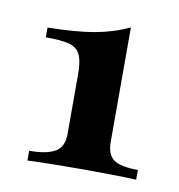

<svg xmlns="http://www.w3.org/2000/svg" viewBox="-48 -798 380 407"><g transform="rotate(10 141.5 -595.0)"><path d="M203 -507Q203 -479 218 -468.5Q233 -458 270 -458V-437Q226 -439 155 -439Q84 -439 36 -437V-458Q73 -458 91.5 -468.5Q110 -479 110 -507V-636Q110 -665 103 -678.5Q96 -692 79.5 -696.5Q63 -701 29 -701V-722Q91 -723 130 -730Q169 -737 203 -753Z"/></g></svg>

Font: Playfair Display SC
Style: Bold
Weight: 700
Designer: Claus Eggers Sørensen
Foundry: Claus Eggers Sørensen
Version: Version 1.200; ttfautohint (v1.6)